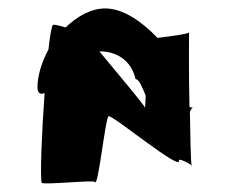

<svg xmlns="http://www.w3.org/2000/svg" viewBox="-20 -695 578 456"><path d="M69 -488C69 -473 76 -470 86 -474C79 -380 75 -276 79 -261C81 -255 201 -268 205 -263C213 -245 230 -416 238 -419C248 -422 412 -286 405 -314C403 -320 429 -308 435 -302C433 -314 432 -369 431 -430C434 -435 436 -439 438 -439C442 -439 436 -439 430 -441C428 -524 429 -612 429 -618C427 -614 378 -608 354 -605C317 -644 272 -675 230 -675C196 -675 163 -656 136 -630C122 -634 110 -637 106 -636C103 -635 99 -612 95 -577C78 -546 69 -513 69 -488ZM216 -573H218C256 -573 292 -552 302 -507C310 -507 317 -490 326 -468C325 -450 325 -438 324 -440C323 -445 254 -527 216 -573ZM435 -302C435 -300 436 -299 436 -299C437 -300 436 -301 435 -302Z"/></svg>

Font: Ampere
Style: SCCnd
Weight: 400
Version: Version 1